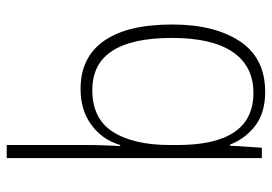

<svg xmlns="http://www.w3.org/2000/svg" viewBox="-139 -661 810 572"><g transform="rotate(-90 266.0 -375.0)"><path d="M120 -520Q120 -497 119 -469.5Q118 -442 117 -422H120Q135 -474 179 -507Q223 -540 287 -540Q381 -540 430 -470.5Q479 -401 479 -267Q479 -141 429 -65.5Q379 10 278 10Q216 10 177.5 -19.5Q139 -49 121 -95H118L112 0H81V-760H120ZM284 -505Q198 -505 159 -443.5Q120 -382 120 -274V-251Q120 -25 275 -25Q355 -25 397 -86.5Q439 -148 439 -268Q439 -505 284 -505Z"/></g></svg>

Font: Noto Sans Sinhala UI SemiCondensed ExtraLight
Style: Regular
Weight: 200
Width: 4
Designer: Jelle Bosma - Monotype Design Team
Foundry: Monotype Imaging Inc.
Version: Version 2.006; ttfautohint (v1.8.4.7-5d5b)